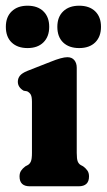

<svg xmlns="http://www.w3.org/2000/svg" viewBox="-48 -653 374 673"><path d="M221 -415.5V-117Q221 -95.5 224.5 -87Q228 -78.5 235 -74.5L243.5 -70Q253.5 -62.5 258.8 -54.5Q264 -46.5 264 -34.5Q264 0 227.5 0H56.5Q20.5 0 20.5 -34.5Q20.5 -46.5 25.8 -54.5Q31 -62.5 41 -70L49.5 -74.5Q56.5 -78.5 60.2 -87Q64 -95.5 64 -117V-296Q64 -313.5 60 -321Q56 -328.5 47 -333L35 -335Q14.5 -347 14.5 -366.5Q14.5 -378.5 22 -387.8Q29.5 -397 48 -404.5L129.5 -436.5Q169 -452.5 188 -452.5Q204 -452.5 212.5 -442.2Q221 -432 221 -415.5ZM48.5 -484.5Q13.5 -484.5 -7 -504Q-27.5 -523.5 -27.5 -559Q-27.5 -593.5 -7 -613.2Q13.5 -633 48.5 -633Q84 -633 104.2 -613.2Q124.5 -593.5 124.5 -559Q124.5 -524.5 104.2 -504.5Q84 -484.5 48.5 -484.5ZM229.5 -484.5Q194 -484.5 173.5 -504Q153 -523.5 153 -559Q153 -593.5 173.5 -613.2Q194 -633 229.5 -633Q265.5 -633 285.8 -613.2Q306 -593.5 306 -559Q306 -524.5 285.8 -504.5Q265.5 -484.5 229.5 -484.5Z"/></svg>

Font: Fraunces 144pt S100
Style: Bold
Weight: 700
Version: Version 1.000; ttfautohint (v1.8.3)